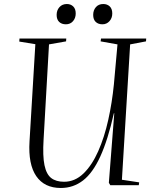

<svg xmlns="http://www.w3.org/2000/svg" viewBox="-20 -922 772 956"><path d="M587 -27 673 -14 671 0H529L522 -12L549 -358H547Q517 -225 479.5 -143Q442 -61 393.5 -23.5Q345 14 283 14Q201 14 160.5 -45Q120 -104 127 -218L156 -702L76 -715L77 -730H310L309 -716L224 -701L197 -227Q192 -145 201.5 -99.5Q211 -54 235 -35.5Q259 -17 299 -17Q353 -17 395.5 -58Q438 -99 469 -169Q500 -239 519 -325Q538 -411 547 -501L565 -701L481 -716L483 -730H708L707 -716L628 -701ZM262 -848Q262 -871 276 -886.5Q290 -902 313 -902Q332 -902 344.5 -890Q357 -878 357 -855Q357 -832 343.5 -816.5Q330 -801 308 -801Q287 -801 274.5 -813Q262 -825 262 -848ZM444 -848Q444 -871 457.5 -886.5Q471 -902 494 -902Q514 -902 526.5 -890Q539 -878 539 -855Q539 -832 525 -816.5Q511 -801 490 -801Q469 -801 456.5 -813Q444 -825 444 -848Z"/></svg>

Font: Literata 72pt Light
Style: Italic
Weight: 300
Italic angle: -2°
Designer: Latin by Veronika Burian and Jose Scaglione. Greek by Irene Vlachou. Cyrillic by Vera Evstafieva
Foundry: TypeTogether
Version: Version 3.002